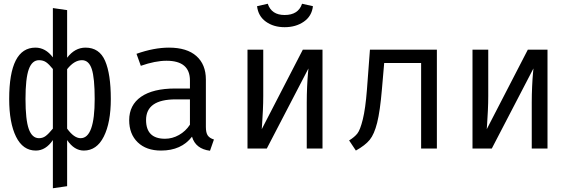

<svg xmlns="http://www.w3.org/2000/svg" viewBox="-20 -792 3040 1024"><path d="M262 -749 338 -738V-484Q379 -538 436 -538Q510 -538 540.5 -467.5Q571 -397 571 -264Q571 -138 533.5 -63.5Q496 11 427 11Q376 11 338 -45V201L262 212V-45Q224 11 171 11Q102 11 65.5 -63Q29 -137 29 -264Q29 -538 169 -538Q223 -538 262 -486ZM188 -471Q151 -471 133.5 -422.5Q116 -374 116 -264Q116 -153 133.5 -104Q151 -55 188 -55Q208 -55 223.5 -66.5Q239 -78 262 -106V-424Q241 -450 225.5 -460.5Q210 -471 188 -471ZM417 -471Q376 -471 338 -423V-106Q375 -55 410 -55Q485 -55 485 -264Q485 -376 469.5 -423.5Q454 -471 417 -471Z M1078 -115Q1078 -84 1088 -69.5Q1098 -55 1121 -48L1100 12Q1023 2 1004 -63Q947 11 839 11Q760 11 714.5 -33Q669 -77 669 -151Q669 -232 732.5 -276Q796 -320 915 -320H993V-363Q993 -468 868 -468Q808 -468 731 -441L708 -505Q801 -538 881 -538Q977 -538 1027.5 -493Q1078 -448 1078 -368ZM860 -52Q899 -52 934.5 -72Q970 -92 993 -127V-262H917Q759 -262 759 -152Q759 -52 860 -52Z M1498 -647Q1439 -647 1398 -676.5Q1357 -706 1351 -759L1408 -772Q1428 -712 1498 -712Q1571 -712 1591 -772L1649 -759Q1643 -706 1600.5 -676.5Q1558 -647 1498 -647ZM1700 -527V0H1616V-246Q1616 -288 1618 -331Q1620 -374 1622.5 -400Q1625 -426 1625 -427L1403 0H1300V-527H1384V-280Q1384 -244 1382 -201.5Q1380 -159 1378 -131.5Q1376 -104 1376 -103L1595 -527Z M2310 -527V0H2226V-456H2029L2017 -317Q2007 -199 1991.5 -137.5Q1976 -76 1952 -46.5Q1928 -17 1878 11L1842 -43Q1871 -61 1886 -80Q1901 -99 1915 -155.5Q1929 -212 1937 -314L1953 -527Z M2900 -527V0H2816V-246Q2816 -288 2818 -331Q2820 -374 2822.5 -400Q2825 -426 2825 -427L2603 0H2500V-527H2584V-280Q2584 -244 2582 -201.5Q2580 -159 2578 -131.5Q2576 -104 2576 -103L2795 -527Z"/></svg>

Font: Fira Mono
Style: Regular
Weight: 400
Designer: Carrois Corporate & Edenspiekermann AG
Foundry: Carrois Corporate GbR & Edenspiekermann AG
Version: Version 3.206;PS 003.206;hotconv 1.0.70;makeotf.lib2.5.58329